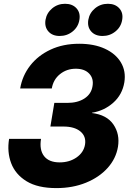

<svg xmlns="http://www.w3.org/2000/svg" viewBox="-20 -967 669 999"><path d="M273.4 11.7Q176.3 11.7 118.2 -23.9Q60.1 -59.6 38.1 -117.9Q16.1 -176.3 27.3 -244.6H193.4Q184.1 -187 209.5 -154.5Q234.9 -122.1 290.5 -122.1Q341.3 -122.1 378.4 -147.9Q415.5 -173.8 422.4 -214.8Q429.2 -257.3 398.4 -283Q367.7 -308.6 310.1 -308.6H242.2L262.7 -431.6H330.1Q384.3 -431.6 419.7 -454.8Q455.1 -478 461.4 -518.6Q468.3 -558.6 444.1 -584Q419.9 -609.4 374.5 -609.4Q327.1 -609.4 292.2 -581.3Q257.3 -553.2 249.5 -506.8H85Q96.2 -573.2 137 -625.7Q177.7 -678.2 242.9 -708.7Q308.1 -739.3 392.1 -739.3Q469.7 -739.3 525.9 -713.4Q582 -687.5 609.1 -642.1Q636.2 -596.7 627 -538.6Q616.2 -474.1 569.1 -432.4Q522 -390.6 458.5 -380.4V-378.9Q535.6 -369.6 570.1 -319.3Q604.5 -269 593.8 -203.1Q583.5 -141.6 539.8 -93Q496.1 -44.4 427.2 -16.4Q358.4 11.7 273.4 11.7ZM513.7 -779.8Q475.1 -779.8 454.3 -803.5Q433.6 -827.1 439.5 -863.8Q445.8 -899.9 474.4 -923.6Q502.9 -947.3 541.5 -947.3Q579.6 -947.3 600.8 -923.6Q622.1 -899.9 615.7 -863.8Q609.9 -827.1 580.8 -803.5Q551.8 -779.8 513.7 -779.8ZM290.5 -779.8Q252.4 -779.8 231.7 -803.5Q210.9 -827.1 216.8 -863.8Q223.1 -899.9 251.7 -923.6Q280.3 -947.3 318.4 -947.3Q356.9 -947.3 378.2 -923.6Q399.4 -899.9 393.1 -863.8Q387.2 -827.1 358.2 -803.5Q329.1 -779.8 290.5 -779.8Z"/></svg>

Font: Inter Display ExtraBold
Style: Italic
Weight: 800
Italic angle: -9.39999°
Designer: Rasmus Andersson
Foundry: rsms
Version: Version 4.000;git-a52131595